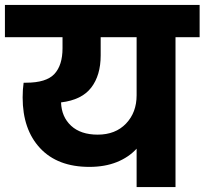

<svg xmlns="http://www.w3.org/2000/svg" viewBox="-37 -760 831 780"><path d="M774 -609H676V0H518V-156Q486 -121 437.5 -101.5Q389 -82 326 -82Q197 -82 126 -158Q55 -234 55 -364Q55 -397 59 -424H69Q151 -424 184 -459.5Q217 -495 217 -564V-609H-17V-740H774ZM518 -609H372V-535Q372 -454 333.5 -404Q295 -354 211 -344Q213 -285 252 -249Q291 -213 360 -213Q432 -213 475 -258Q518 -303 518 -373Z"/></svg>

Font: Fz Poppins
Style: Bold
Weight: 700
Designer: Ninad Kale (Devanagari), Jonny Pinhorn (Latin)
Foundry: Indian Type Foundry
Version: Vit hóa bi Vntype.Com & FontZin.Com